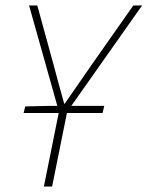

<svg xmlns="http://www.w3.org/2000/svg" viewBox="-20 -680 538 700"><path d="M140 0H170L224 -268H354L360 -294H240L498 -660H466L315 -445C282 -398 249 -349 216 -302H214C200 -351 188 -397 175 -445L116 -660H86L189 -294H158L72 -292L66 -268H194Z"/></svg>

Font: Source Sans Pro ExtraLight
Style: Italic
Weight: 200
Italic angle: -11°
Designer: Paul D. Hunt
Foundry: Adobe Systems Incorporated
Version: Version 3.006;hotconv 1.0.111;makeotfexe 2.5.65597